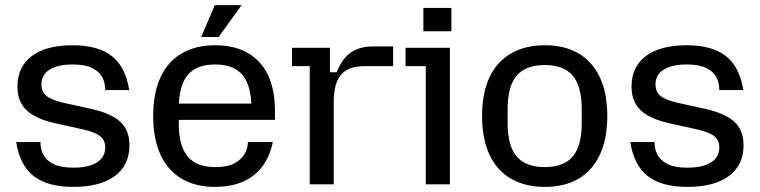

<svg xmlns="http://www.w3.org/2000/svg" viewBox="-20 -721 2974 751"><path d="M266.6 10Q166.2 10 112 -32Q57.8 -74 43.2 -165.4H138.4V-161Q138.4 -137 150 -115Q161.6 -93 189.6 -79.1Q217.6 -65.2 266.6 -65.2Q326.2 -65.2 358.9 -85.7Q391.6 -106.2 391.6 -143.8Q391.6 -172.8 371.6 -188.5Q351.6 -204.2 303.4 -215.2L193.4 -239.4Q117.4 -256.8 82.8 -290.9Q48.2 -325 48.2 -382.4Q48.2 -459.6 104.5 -501.8Q160.8 -544 264 -544Q362.8 -544 416.9 -502Q471 -460 485.6 -368.6H391.4V-373Q391.4 -397 380 -419Q368.6 -441 340.8 -454.9Q313 -468.8 264 -468.8Q206.4 -468.8 174.2 -448.8Q142 -428.8 142 -390.2Q142 -361.8 161.8 -345.8Q181.6 -329.8 228.8 -318.8L338.8 -294.6Q415.8 -277.2 451.1 -244.1Q486.4 -211 486.4 -152.6Q486.4 -75.4 429.4 -32.7Q372.4 10 266.6 10Z M821.6 10Q744.8 10 690.5 -22Q636.2 -54 607.7 -116Q579.2 -178 579.2 -267Q579.2 -357 607.7 -418.5Q636.2 -480 690.5 -512Q744.8 -544 821.6 -544Q895.8 -544 948.1 -514.5Q1000.4 -485 1027.9 -428Q1055.4 -371 1055.4 -287V-252.2H642.6V-315.8H1018.2L963.4 -273.2V-296.4Q963.4 -385.6 929.1 -427.2Q894.8 -468.8 821.6 -468.8Q748.4 -468.8 713.8 -427.2Q679.2 -385.6 679.2 -296.4V-239.4Q679.2 -150.6 713.8 -109Q748.4 -67.4 821.6 -67.4Q870.4 -67.4 897.9 -82.7Q925.4 -98 937.4 -120Q949.4 -142 949.4 -161.4V-165.4H1047.2Q1029.2 -79.4 971.6 -34.7Q914 10 821.6 10ZM767 -576.4 820.2 -701H925L835.2 -576.4Z M1191.6 0V-462.2H1122.2V-534H1270.6V-438.4H1297Q1317 -490.2 1351.4 -514.9Q1385.8 -539.6 1441.4 -539.6H1517.6V-462.2H1404.4Q1343 -462.2 1314.2 -428.9Q1285.4 -395.6 1285.4 -323V0Z M1645.4 0V-462.2H1566.2V-534H1739.8V0ZM1636 -598.6V-690H1745.6V-598.6Z M2111 10Q2033.8 10 1978.7 -22Q1923.6 -54 1894.6 -116Q1865.6 -178 1865.6 -267Q1865.6 -357 1894.6 -418.5Q1923.6 -480 1978.7 -512Q2033.8 -544 2111 -544Q2188.8 -544 2243.1 -512Q2297.4 -480 2326.4 -418.5Q2355.4 -357 2355.4 -267Q2355.4 -178 2326.4 -116Q2297.4 -54 2243.1 -22Q2188.8 10 2111 10ZM2111 -67.4Q2185.2 -67.4 2220.3 -109Q2255.4 -150.6 2255.4 -239.4V-294.6Q2255.4 -383.4 2220.3 -425Q2185.2 -466.6 2111 -466.6Q2036.2 -466.6 2000.9 -425Q1965.6 -383.4 1965.6 -294.6V-239.4Q1965.6 -150.6 2000.9 -109Q2036.2 -67.4 2111 -67.4Z M2668.6 10Q2568.2 10 2514 -32Q2459.8 -74 2445.2 -165.4H2540.4V-161Q2540.4 -137 2552 -115Q2563.6 -93 2591.6 -79.1Q2619.6 -65.2 2668.6 -65.2Q2728.2 -65.2 2760.9 -85.7Q2793.6 -106.2 2793.6 -143.8Q2793.6 -172.8 2773.6 -188.5Q2753.6 -204.2 2705.4 -215.2L2595.4 -239.4Q2519.4 -256.8 2484.8 -290.9Q2450.2 -325 2450.2 -382.4Q2450.2 -459.6 2506.5 -501.8Q2562.8 -544 2666 -544Q2764.8 -544 2818.9 -502Q2873 -460 2887.6 -368.6H2793.4V-373Q2793.4 -397 2782 -419Q2770.6 -441 2742.8 -454.9Q2715 -468.8 2666 -468.8Q2608.4 -468.8 2576.2 -448.8Q2544 -428.8 2544 -390.2Q2544 -361.8 2563.8 -345.8Q2583.6 -329.8 2630.8 -318.8L2740.8 -294.6Q2817.8 -277.2 2853.1 -244.1Q2888.4 -211 2888.4 -152.6Q2888.4 -75.4 2831.4 -32.7Q2774.4 10 2668.6 10Z"/></svg>

Font: Mozilla Headline ExtraLight
Style: Regular
Weight: 200
Designer: Studio DRAMA
Foundry: Studio DRAMA
Version: Version 1.000